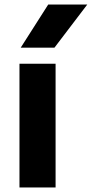

<svg xmlns="http://www.w3.org/2000/svg" viewBox="-20 -828 406 848"><path d="M66 0V-546.5H225.5V0ZM71.5 -617.5 193 -808H365.5L220.5 -617.5Z"/></svg>

Font: Encode Sans Semi Expanded
Style: Bold
Weight: 700
Width: 6
Designer: Multiple Designers
Foundry: Impallari Type
Version: Version 3.000; ttfautohint (v1.8.3) -l 8 -r 50 -G 200 -x 14 